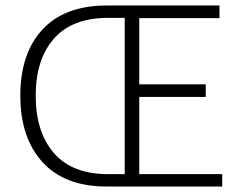

<svg xmlns="http://www.w3.org/2000/svg" viewBox="-20 -679 876 699"><path d="M367 0Q216 0 135 -88.5Q54 -177 54 -331Q54 -485 135 -572Q216 -659 369 -659H779V-613H487V-372H729V-326H487V-45H789V0ZM374 -45H434V-614H374Q243 -614 176.5 -538.5Q110 -463 110 -331Q110 -198 176.5 -121.5Q243 -45 374 -45Z"/></svg>

Font: Assistant Light
Style: Regular
Weight: 300
Designer: Hebrew By Ben Nathan, Latin by Paul Hunt
Version: Version 2.001;PS 002.001;hotconv 1.0.88;makeotf.lib2.5.64775